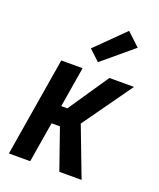

<svg xmlns="http://www.w3.org/2000/svg" viewBox="-143 -860 785 948"><g transform="rotate(20 250.0 -386.0)"><path d="M19 0 105 -520H217L182 -308H214L358 -520H487L302 -260L401 0H284L210 -212H166L131 0ZM278 -574 222 -626 370 -772 438 -708Z"/></g></svg>

Font: Iosevka Oblique
Style: Bold
Weight: 700
Italic angle: -9°
Monospace: yes
Designer: Belleve Invis
Foundry: Belleve Invis
Version: Version 32.5.0; ttfautohint (v1.8.4)